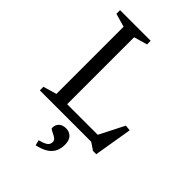

<svg xmlns="http://www.w3.org/2000/svg" viewBox="-268 -793 1155 1155"><g transform="rotate(45 310.0 -215.0)"><path d="M558 31.5H530L483.5 0H167.5V-57.5H529.5L469.5 -33.5L562.5 -216L598.5 -212.5ZM221.5 -627V0H46.5V-30.5L132 -55.5V-627L46.5 -651.5V-682.5H307V-651.5ZM253.5 217Q293 207 307.2 195.2Q321.5 183.5 321.5 165.5Q321.5 152 312 143.8Q302.5 135.5 289.8 129.8Q277 124 267.5 118.5Q258 113 258 106.5Q258 81 274.2 65.2Q290.5 49.5 320 49.5Q348 49.5 366.5 68Q385 86.5 385 124.5Q385 152.5 375 177.2Q365 202 338.8 221Q312.5 240 262.5 251.5Z"/></g></svg>

Font: Newsreader
Style: Regular
Weight: 400
Designer: Hugues Gentile
Foundry: Production Type
Version: Version 1.003